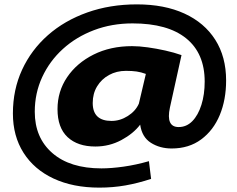

<svg xmlns="http://www.w3.org/2000/svg" viewBox="-20 -737 1084 878"><path d="M434 121Q314 121 225 79.5Q136 38 87.5 -38.5Q39 -115 39 -218Q39 -327 81 -418Q123 -509 199 -576Q275 -643 379 -680Q483 -717 606 -717Q732 -717 823.5 -675Q915 -633 964.5 -555Q1014 -477 1014 -369Q1014 -281 985 -211Q956 -141 900 -99.5Q844 -58 765 -58Q711 -58 670 -84Q629 -110 621 -167Q590 -126 535 -96.5Q480 -67 416 -67Q335 -67 289 -110Q243 -153 243 -238Q243 -319 287 -384Q331 -449 408 -487.5Q485 -526 584 -526Q616 -526 655.5 -520.5Q695 -515 735.5 -506Q776 -497 810 -485L757 -245Q738 -156 797 -156Q833 -156 859.5 -183Q886 -210 901 -257.5Q916 -305 916 -364Q916 -493 831.5 -561.5Q747 -630 586 -630Q491 -630 409.5 -599Q328 -568 267.5 -513Q207 -458 173 -384.5Q139 -311 139 -226Q139 -107 219.5 -37Q300 33 444 33Q489 33 545.5 25Q602 17 661 0L671 81Q610 101 553 111Q496 121 434 121ZM490 -184Q529 -184 564.5 -206.5Q600 -229 615 -263L647 -399Q625 -407 605 -410Q585 -413 556 -413Q513 -413 478.5 -394Q444 -375 424 -342Q404 -309 404 -266Q404 -184 490 -184Z"/></svg>

Font: Georama ExtraExtended
Style: Bold Italic
Weight: 700
Width: 8
Italic angle: -9°
Designer: Jean-Baptiste Levee
Foundry: Production Type
Version: Version 1.000